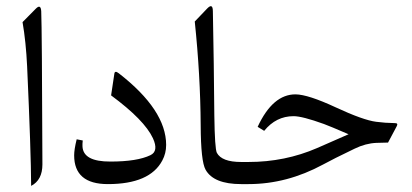

<svg xmlns="http://www.w3.org/2000/svg" viewBox="-20 -606 1357 632"><path d="M115.7 -568.8Q118.2 -510.7 119.6 -64.9Q119.6 -13.2 82.5 5.9Q82 -106.9 69.3 -387.2Q65.4 -468.8 54.2 -533.2L98.1 -577.6Q114.3 -593.8 115.7 -568.8Z M335 0Q224.1 0 224.1 -94.7Q224.1 -113.8 232.4 -147.5L252.4 -143.6Q251 -131.8 251.5 -124.5Q253.4 -73.7 343.8 -74.2Q431.6 -74.2 475.1 -95.2Q502.9 -108.4 483.4 -150.9Q455.6 -210.9 345.7 -292L356.4 -363.3Q357.9 -375 371.1 -364.7Q526.9 -243.7 526.9 -128.9Q526.9 -101.1 514.2 -77.6Q473.1 0 335 0Z M773.9 -72.8Q773.9 -72.8 781.2 -72.8Q795.4 -72.8 795.4 -37.1V-34.7Q795.4 0 781.2 0H773.9Q683.1 0 656.7 -47.4Q641.1 -74.7 640.6 -193.4Q639.6 -358.4 621.1 -535.2L662.1 -578.1Q680.7 -597.2 680.7 -568.4Q684.1 -397 685.5 -225.6Q687 -116.7 693.8 -103Q710 -72.8 773.9 -72.8Z M797.9 -72.8Q918 -72.8 1023.9 -118.7L1127.4 -164.1Q1065.4 -190.9 1046.4 -197.8Q975.1 -223.6 946.3 -223.6Q888.7 -223.6 849.6 -175.3L828.1 -188.5Q877.9 -295.9 953.1 -295.4Q994.1 -294.9 1084.5 -252.9Q1175.8 -210.4 1218.3 -205.1Q1247.1 -201.2 1280.8 -200.7Q1291.5 -200.7 1285.6 -189.9L1257.3 -136.7Q1235.4 -136.2 1219.2 -135.7Q1183.6 -134.3 1147.5 -116.7Q1075.2 -82 1043.5 -64.5Q924.3 0 797.9 0H777.3Q748.5 0 748.5 -34.2V-38.1Q748.5 -72.8 777.3 -72.8Z"/></svg>

Font: Parastoo Print
Style: Print
Weight: 400
Foundry: Saber Rastikerdar (saber.rastikerdar@gmail.com)
Version: Version 1.0.0-alpha5